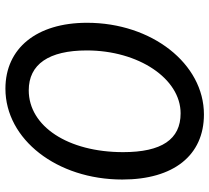

<svg xmlns="http://www.w3.org/2000/svg" viewBox="-52 -704 772 708"><g transform="rotate(90 334.0 -350.0)"><path d="M307 16C494 16 642 -174 642 -415C642 -604 553 -716 402 -716C215 -716 64 -524 64 -285C64 -99 158 16 307 16ZM313 -70C217 -70 166 -144 166 -284C166 -475 270 -630 398 -630C494 -630 541 -560 541 -418C541 -215 446 -70 313 -70Z"/></g></svg>

Font: Uncut Sans Medium Italic
Style: Regular
Weight: 500
Italic angle: -11°
Designer: Kasper Nordkvist
Foundry: UNCUT.wtf
Version: Version 1.304;Glyphs 3.2 (3246)